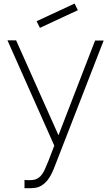

<svg xmlns="http://www.w3.org/2000/svg" viewBox="-20 -784 600 1054"><path d="M199 -631 181 -667.5 389.5 -764.5 407.5 -728ZM549 -561.5 281 128Q265.5 169 249.5 193.2Q233.5 217.5 212.5 231.5Q194.5 244 174.5 247Q157 250 114.5 249V204Q120 204.5 126.5 204.8Q133 205 141.5 205Q159.5 205 171 202Q182.5 199 195 189.5Q212.5 175.5 226 146Q233 131.5 246 99Q259 66.5 278 15.5L21 -562.5H68.5L301 -41.5L502 -561.5Z"/></svg>

Font: Russisch Sans ExtraLight
Style: Regular
Weight: 200
Width: 4
Designer: Michael Sharanda (font) & Cristiano Sobral (main changes)
Foundry: Michael Sharanda
Version: Version 2.00;September 8, 2020;FontCreator 13.0.0.2681 64-bi